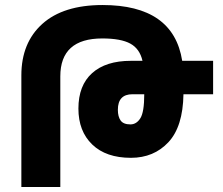

<svg xmlns="http://www.w3.org/2000/svg" viewBox="-20 -744 887 764"><path d="M65 0V-444Q65 -574 148.5 -649Q232 -724 388 -724Q670 -724 705 -502H828V-369H710Q708 -240 650 -178Q592 -116 501 -116Q402 -116 347 -169Q292 -222 292 -312Q292 -404 346.5 -453Q401 -502 501 -502H547Q536 -550 498.5 -570.5Q461 -591 387 -591Q220 -591 220 -440V0ZM554 -369H507Q449 -369 449 -307Q449 -280 460 -264.5Q471 -249 499 -249Q523 -249 538.5 -273.5Q554 -298 554 -369Z"/></svg>

Font: Noto Sans Armenian Condensed ExtraBold
Style: Regular
Weight: 800
Width: 3
Designer: Monotype Design Team
Foundry: Monotype Imaging Inc.
Version: Version 2.008; ttfautohint (v1.8.4.7-5d5b)